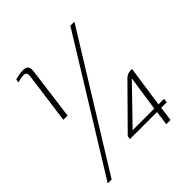

<svg xmlns="http://www.w3.org/2000/svg" viewBox="-172 -649 835 835"><g transform="rotate(-45 246.0 -231.5)"><path d="M72 -259 103 -489Q106 -507 101.5 -513Q97 -519 85 -519Q76 -519 65.5 -516.5Q55 -514 49 -512L51 -528Q60 -530 73 -533Q86 -536 101 -536Q120 -536 126 -526Q132 -516 129 -494L98 -259ZM408 -527 37 73H13L383 -527ZM375 71 384 5H217L220 -11L398 -191Q408 -200 418.5 -202.5Q429 -205 439 -205Q439 -204 438.5 -197Q438 -190 437 -186L412 -14H446L444 5H410L401 71ZM253 -14H386L410 -176Z"/></g></svg>

Font: Genos Thin ExtraLight
Style: Italic
Weight: 250
Italic angle: -8°
Version: Version 1.010